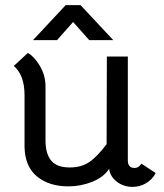

<svg xmlns="http://www.w3.org/2000/svg" viewBox="-20 -721 640 751"><path d="M248 8Q172 8 125 -30.5Q78 -69 76 -145V-349Q76 -427 34 -463L89 -514Q114 -500 135.5 -464Q157 -428 158 -387V-171Q158 -120 180 -93Q202 -66 253 -66Q298 -66 329 -87Q360 -108 397 -157L398 -500H480V-93Q480 -79 486.5 -71.5Q493 -64 506 -64Q523 -64 533 -81L589 -44Q576 -19 551.5 -4.5Q527 10 499 10Q462 10 435.5 -11.5Q409 -33 407 -62V-61Q386 -28 341 -10Q296 8 248 8ZM237 -701H295L423 -564H329L266 -635L203 -564H109Z"/></svg>

Font: Bellota
Style: Bold
Weight: 700
Designer: Kemie Guaida
Foundry: Kemie Guaida
Version: Version 4.001